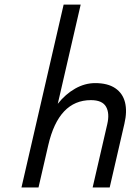

<svg xmlns="http://www.w3.org/2000/svg" viewBox="-20 -827 576 847"><path d="M260.7 -806.6H335.9L234.9 -369.1Q269 -412.1 311.8 -436.3Q354.5 -460.4 399.9 -460.4Q455.1 -460.4 488.3 -438Q521.5 -415.5 531.5 -375.5Q541.5 -335.4 528.8 -281.2L463.9 0H388.7L453.1 -278.8Q464.4 -327.1 447.8 -356.2Q431.2 -385.3 380.9 -385.3Q238.8 -385.3 192.9 -186.5L149.9 0H74.7Z"/></svg>

Font: Glacial Indifference
Style: Italic
Weight: 400
Designer: Alfredo Marco Pradil
Foundry: Alfredo Marco Pradil
Version: Version 1.312